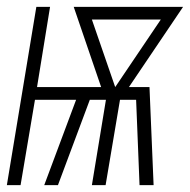

<svg xmlns="http://www.w3.org/2000/svg" viewBox="-32 -540 554 560"><path d="M-12 0 74 -520H114L76 -286H263L223 -403L183 -520H502L344 -286H404L416 0H375L365 -249H318L276 0H236L277 -249H230L137 0H97L190 -249H70L28 0ZM304 -286 437 -483H236Z"/></svg>

Font: Iosevka SS04 XLt Obl
Style: Regular
Weight: 200
Italic angle: -9°
Monospace: yes
Designer: Belleve Invis
Foundry: Belleve Invis
Version: Version 19.0.0; ttfautohint (v1.8.4)